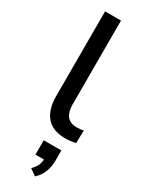

<svg xmlns="http://www.w3.org/2000/svg" viewBox="-251 -743 809 1055"><g transform="rotate(30 153.0 -216.0)"><path d="M230 9Q150 9 110.5 -36.5Q71 -82 71 -168V-705H172V-174Q172 -142 181 -119.5Q190 -97 208 -86Q226 -75 253 -75Q265 -75 276 -76Q287 -77 297 -80L295 1Q278 5 262 7Q246 9 230 9ZM191 273 150 244Q173 221 180.5 200Q188 179 188 155L212 168H133V77H245V140Q245 179 232.5 212.5Q220 246 191 273Z"/></g></svg>

Font: Nunito Sans 12pt SemiBold
Style: Regular
Weight: 600
Designer: Vernon Adams
Foundry: Vernon Adams
Version: Version 3.101;gftools[0.9.27]